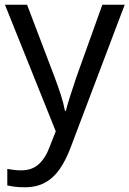

<svg xmlns="http://www.w3.org/2000/svg" viewBox="-20 -556 550 816"><path d="M1 -536H95L211 -231Q226 -191 238 -154.5Q250 -118 256 -85H260Q266 -110 279 -150.5Q292 -191 306 -232L415 -536H510L279 74Q260 124 234.5 161.5Q209 199 172.5 219.5Q136 240 84 240Q60 240 42 237.5Q24 235 11 232V162Q22 164 37.5 166Q53 168 70 168Q116 168 144.5 142Q173 116 189 73L217 2Z"/></svg>

Font: Noto Sans Cherokee
Style: Regular
Weight: 400
Designer: Monotype Design Team
Foundry: Monotype Imaging Inc.
Version: Version 2.001